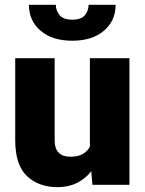

<svg xmlns="http://www.w3.org/2000/svg" viewBox="-20 -771 604 801"><path d="M365.7 0 360.8 -56.6Q336.4 -25.4 301 -7.8Q265.6 9.8 220.2 9.8Q142.1 9.8 92.8 -36.1Q43.5 -82 43.5 -186.5V-528.3H208V-185.5Q208 -117.2 274.4 -117.2Q305.2 -117.2 324.7 -128.2Q344.2 -139.2 355 -158.7V-528.3H520V0ZM349.6 -751H462.4Q462.4 -684.6 413.6 -642.8Q364.7 -601.1 281.7 -601.1Q198.2 -601.1 149.4 -642.8Q100.6 -684.6 100.6 -751H212.9Q212.9 -727.1 228.5 -708Q244.1 -689 281.7 -689Q319.3 -689 334.5 -708Q349.6 -727.1 349.6 -751Z"/></svg>

Font: Vazirmatn UI FD Black
Style: Regular
Weight: 900
Designer: Saber Rastikerdar
Foundry: Saber Rastikerdar
Version: Version 33.003